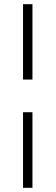

<svg xmlns="http://www.w3.org/2000/svg" viewBox="-20 -804 266 917"><path d="M90 -784H135V-424H90ZM135 93H90V-268H135Z"/></svg>

Font: Fz Poppins ExtLt
Style: Regular
Weight: 200
Designer: Ninad Kale (Devanagari), Jonny Pinhorn (Latin)
Foundry: Indian Type Foundry
Version: Vit hóa bi Vntype.Com & FontZin.Com